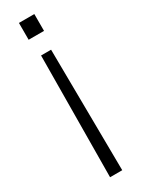

<svg xmlns="http://www.w3.org/2000/svg" viewBox="-179 -524 517 697"><g transform="rotate(-30 79.5 -175.0)"><path d="M48 -500V-429.5H112.5V-500ZM58.5 -357.5 54.5 150.5H105.5L100.5 -357.5Z"/></g></svg>

Font: Overused Grotesk Light
Style: Regular
Weight: 300
Designer: RandomMaerks
Version: Version 0.005